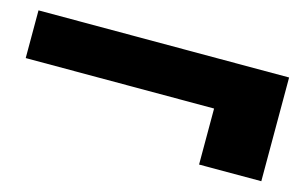

<svg xmlns="http://www.w3.org/2000/svg" viewBox="-55 -538 697 447"><g transform="rotate(15 294.0 -315.0)"><path d="M446 -190V-325H-8V-440H596V-190Z"/></g></svg>

Font: DM Sans 28pt Black
Style: Regular
Weight: 900
Version: Version 4.004;gftools[0.9.30]